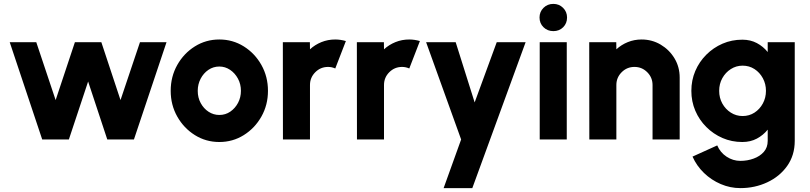

<svg xmlns="http://www.w3.org/2000/svg" viewBox="-20 -717 4166 987"><path d="M334 0H197L30 -500H166.5L266 -202.5L365 -500H501L599.5 -202.5L699.5 -500H836L668.5 0H531.5L433 -298Z M1107.5 13Q1038.5 13 981.8 -22.5Q925 -58 891.2 -117.8Q857.5 -177.5 857.5 -250Q857.5 -323 891.2 -383Q925 -443 981.8 -478.5Q1038.5 -514 1107.5 -514Q1176.5 -514 1233.2 -478.5Q1290 -443 1323.8 -383Q1357.5 -323 1357.5 -250Q1357.5 -177.5 1323.8 -117.8Q1290 -58 1233.2 -22.5Q1176.5 13 1107.5 13ZM1107.5 -126Q1139 -126 1164 -143.2Q1189 -160.5 1203.8 -188.5Q1218.5 -216.5 1218.5 -250Q1218.5 -284.5 1203.2 -312.8Q1188 -341 1162.8 -358Q1137.5 -375 1107.5 -375Q1076.5 -375 1051.2 -357.8Q1026 -340.5 1011.2 -312Q996.5 -283.5 996.5 -250Q996.5 -215 1011.8 -187Q1027 -159 1052.2 -142.5Q1077.5 -126 1107.5 -126Z M1434.5 0 1434 -500H1573L1573.5 -463.5Q1599 -487 1632.2 -500.5Q1665.5 -514 1703 -514Q1730.5 -514 1758 -506L1703.5 -365Q1685.5 -373 1666.5 -373Q1628 -373 1600.8 -345.8Q1573.5 -318.5 1573.5 -280V0Z M1815 0 1814.5 -500H1953.5L1954 -463.5Q1979.5 -487 2012.8 -500.5Q2046 -514 2083.5 -514Q2111 -514 2138.5 -506L2084 -365Q2066 -373 2047 -373Q2008.5 -373 1981.2 -345.8Q1954 -318.5 1954 -280V0Z M2533.5 -500H2682L2408 250H2260.5L2350.5 0L2170.5 -500H2322.5L2420 -190.5Z M2754.5 -500H2893.5V0H2754.5ZM2824.5 -557Q2794.5 -557 2774 -577Q2753.5 -597 2753.5 -627Q2753.5 -656.5 2774 -676.8Q2794.5 -697 2824.5 -697Q2854 -697 2874.5 -676.8Q2895 -656.5 2895 -627Q2895 -597 2875 -577Q2855 -557 2824.5 -557Z M3474 -318V0H3334.5V-280Q3334.5 -318.5 3307.2 -345.8Q3280 -373 3241.5 -373Q3203 -373 3175.8 -345.8Q3148.5 -318.5 3148.5 -280V0H3009.5L3009 -500H3148L3148.5 -463.5Q3174 -487 3207.2 -500.5Q3240.5 -514 3278 -514Q3332 -514 3376.5 -487.5Q3421 -461 3447.5 -416.8Q3474 -372.5 3474 -318Z M3926.5 -500H4065.5V7Q4065.5 81 4026.8 135.8Q3988 190.5 3924.2 220.2Q3860.5 250 3786 250Q3733.5 250 3685 229.2Q3636.5 208.5 3598.8 172Q3561 135.5 3540 88L3667 30.5Q3682.5 67 3715.2 88.5Q3748 110 3786 110Q3822 110 3854.2 98.2Q3886.5 86.5 3906.5 63.8Q3926.5 41 3926.5 7V-50.5Q3903.5 -22 3870.8 -4.5Q3838 13 3796 13Q3741.5 13 3694.2 -7.5Q3647 -28 3610.8 -64.2Q3574.5 -100.5 3554.2 -148Q3534 -195.5 3534 -250Q3534 -304.5 3554.2 -352Q3574.5 -399.5 3610.8 -435.8Q3647 -472 3694.2 -492.5Q3741.5 -513 3796 -513Q3838 -513 3870.8 -495.5Q3903.5 -478 3926.5 -449.5ZM3797.5 -120.5Q3831.5 -120.5 3858.5 -138Q3885.5 -155.5 3901.5 -185Q3917.5 -214.5 3917.5 -250Q3917.5 -285.5 3901.5 -315Q3885.5 -344.5 3858.5 -362Q3831.5 -379.5 3797.5 -379.5Q3764.5 -379.5 3737 -362Q3709.5 -344.5 3693.2 -315.2Q3677 -286 3677 -250Q3677 -214 3693.2 -184.8Q3709.5 -155.5 3737 -138Q3764.5 -120.5 3797.5 -120.5Z"/></svg>

Font: Urbanist ExtraBold
Style: Regular
Weight: 800
Designer: Corey Hu
Foundry: Corey Hu
Version: Version 1.330; ttfautohint (v1.8.4.7-5d5b)